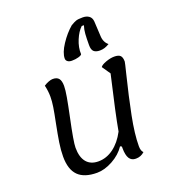

<svg xmlns="http://www.w3.org/2000/svg" viewBox="-160 -1012 1056 1161"><g transform="rotate(-20 368.5 -431.5)"><path d="M571 3Q548 25 515 25Q487 25 473.5 3.5Q460 -18 460 -63V-73L450 -78Q420 -33 367 -4Q314 25 266 25Q184 25 144.5 -14.5Q105 -54 105 -137Q105 -179 112.5 -227Q120 -275 133 -340Q146 -404 151.5 -439.5Q157 -475 157 -505Q157 -540 148 -578Q163 -588 179 -594Q195 -600 206 -600Q233 -600 245 -585Q257 -570 257 -537Q257 -512 249 -466.5Q241 -421 225 -345Q194 -200 194 -162Q194 -101 220.5 -69Q247 -37 297 -37Q349 -37 394.5 -70.5Q440 -104 472 -165Q490 -268 547 -512L510 -566Q517 -578 547 -589Q577 -600 602 -600Q629 -600 640.5 -589Q652 -578 652 -550Q652 -545 635 -477Q602 -344 579.5 -230.5Q557 -117 557 -40Q557 -9 571 3ZM504 -888Q528 -888 544 -876.5Q560 -865 562 -841L567 -748Q568 -705 596 -683Q579 -673 565 -668.5Q551 -664 534 -664Q509 -664 496 -675.5Q483 -687 483 -717Q483 -760 485 -788.5Q487 -817 495 -841H481Q455 -817 436 -771.5Q417 -726 419 -682Q416 -675 396.5 -669.5Q377 -664 354 -664Q337 -664 327 -671.5Q317 -679 317 -691Q317 -728 351 -779.5Q385 -831 426 -866Q448 -879 461 -883.5Q474 -888 504 -888Z"/></g></svg>

Font: Lemonada Light
Style: Regular
Weight: 300
Designer: Mohamed Gaber (Arabic) Eduardo Tunni (Latin)
Foundry: Kief Type Foundry
Version: Version 3.006